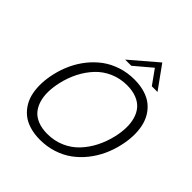

<svg xmlns="http://www.w3.org/2000/svg" viewBox="-238 -1064 1235 1235"><g transform="rotate(45 379.0 -447.0)"><path d="M346.7 -745.1 528.8 -900.9 641.1 -745.1H589.4L519 -843.3L402.8 -745.1ZM324.2 7.3Q271 7.3 228.3 -5.9Q185.5 -19 156.5 -43Q127.4 -66.9 107.9 -99.9Q88.4 -132.8 80.6 -173.1Q72.8 -213.4 74.5 -258.1Q76.2 -302.7 87.4 -351.1Q100.1 -407.2 123.8 -458Q147.5 -508.8 182.6 -552.7Q217.8 -596.7 261.5 -628.7Q305.2 -660.6 361.3 -679Q417.5 -697.3 479.5 -697.3Q532.7 -697.3 575.7 -684.1Q618.7 -670.9 647.9 -647Q677.2 -623 696.5 -590.1Q715.8 -557.1 723.9 -516.8Q731.9 -476.6 730.2 -431.9Q728.5 -387.2 717.3 -338.9Q704.6 -282.7 680.9 -231.9Q657.2 -181.2 622.1 -137.2Q586.9 -93.3 543.2 -61.3Q499.5 -29.3 443.1 -11Q386.7 7.3 324.2 7.3ZM330.6 -52.7Q394 -52.7 448.5 -76.4Q502.9 -100.1 542 -141.6Q581.1 -183.1 608.2 -236.1Q635.3 -289.1 649.9 -351.1Q660.6 -398.4 661.6 -440.2Q662.6 -481.9 652.1 -518.6Q641.6 -555.2 619.6 -581.3Q597.7 -607.4 560.3 -622.6Q522.9 -637.7 473.1 -637.7Q409.7 -637.7 355.5 -614Q301.3 -590.3 262.2 -548.6Q223.1 -506.8 196 -453.9Q168.9 -400.9 154.8 -338.9Q144 -291.5 143.1 -249.8Q142.1 -208 152.6 -171.6Q163.1 -135.3 184.8 -108.9Q206.5 -82.5 243.7 -67.6Q280.8 -52.7 330.6 -52.7Z"/></g></svg>

Font: HK Grotesk Legacy
Style: Italic
Weight: 400
Italic angle: -13°
Designer: Alfredo Marco Pradil
Foundry: Hanken Design Co.
Version: Version 2.022;PS 002.022;hotconv 1.0.88;makeotf.lib2.5.64775